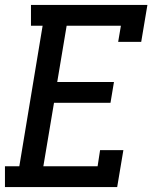

<svg xmlns="http://www.w3.org/2000/svg" viewBox="-21 -755 641 775"><path d="M-1 0V-84H57L151 -651H104V-735H574L549 -586H456L467 -651H248L210 -424H439L425 -340H197L154 -84H373L383 -149H477L452 0Z"/></svg>

Font: Iosevka Slab MdExObl
Style: Regular
Weight: 500
Width: 7
Italic angle: -9°
Monospace: yes
Designer: Belleve Invis
Foundry: Belleve Invis
Version: Version 11.1.1; ttfautohint (v1.8.3)